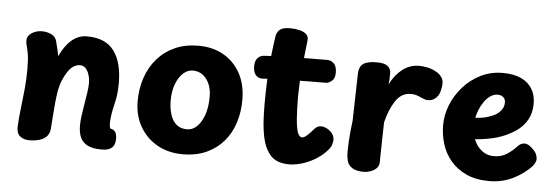

<svg xmlns="http://www.w3.org/2000/svg" viewBox="-47 -826 2837 982"><g transform="rotate(5 1371.5 -335.0)"><path d="M68 -505Q68 -530 91.5 -545Q115 -560 143 -560Q169 -560 191.5 -549.5Q214 -539 220 -515Q225 -495 230 -475Q235 -455 237 -440Q263 -496 297.5 -525Q332 -554 375 -554Q471 -554 514.5 -495Q558 -436 558 -330Q558 -271 547 -228.5Q536 -186 532 -148Q530 -132 530.5 -117.5Q531 -103 535 -95Q554 -91 561.5 -79Q569 -67 569 -44Q569 -30 564 -16Q559 -2 544 7Q529 16 498 16Q456 16 429.5 3.5Q403 -9 391 -34Q379 -59 379 -97Q379 -119 383 -148.5Q387 -178 392.5 -210Q398 -242 402 -270Q406 -298 406 -317Q406 -328 403.5 -343Q401 -358 395 -371.5Q389 -385 379 -394.5Q369 -404 352 -404Q336 -404 320.5 -394.5Q305 -385 292 -366Q279 -347 267 -320Q254 -289 248 -247.5Q242 -206 239 -159.5Q236 -113 232 -67Q230 -41 214.5 -26Q199 -11 176 -5Q153 1 127 1Q98 1 79.5 -14Q61 -29 62 -63Q64 -107 70 -156Q76 -205 81 -257Q86 -309 86 -359Q86 -408 81.5 -435.5Q77 -463 72.5 -478Q68 -493 68 -505Z M1195 -299Q1195 -237 1177.5 -182Q1160 -127 1124.5 -85.5Q1089 -44 1036.5 -20Q984 4 914 4Q841 4 784 -28Q727 -60 694.5 -117Q662 -174 662 -247Q662 -312 681.5 -368.5Q701 -425 738 -467Q775 -509 827.5 -532.5Q880 -556 948 -556Q1021 -556 1076.5 -524.5Q1132 -493 1163.5 -435.5Q1195 -378 1195 -299ZM830 -265Q830 -227 839.5 -195Q849 -163 870 -144Q891 -125 926 -125Q954 -125 976.5 -146.5Q999 -168 1013 -207Q1027 -246 1027 -302Q1027 -338 1015 -366Q1003 -394 981.5 -410.5Q960 -427 930 -427Q903 -427 880.5 -406.5Q858 -386 844 -349.5Q830 -313 830 -265Z M1335 -636Q1338 -659 1353.5 -672.5Q1369 -686 1407 -686Q1432 -686 1455 -680.5Q1478 -675 1491 -662.5Q1504 -650 1500 -627Q1494 -575 1488 -519.5Q1482 -464 1479 -405.5Q1476 -347 1478 -285Q1480 -221 1485.5 -188.5Q1491 -156 1499 -145.5Q1507 -135 1515 -135Q1524 -135 1535 -143.5Q1546 -152 1556.5 -163.5Q1567 -175 1573 -182Q1579 -189 1587.5 -194.5Q1596 -200 1607 -200Q1622 -200 1638 -192Q1654 -184 1665.5 -169.5Q1677 -155 1677 -136Q1677 -129 1673 -112.5Q1669 -96 1645 -72Q1618 -45 1585 -27Q1552 -9 1520 -0.5Q1488 8 1463 8Q1399 8 1368 -25Q1337 -58 1324 -115Q1315 -159 1312.5 -201Q1310 -243 1310 -288Q1310 -349 1312.5 -406Q1315 -463 1320.5 -519.5Q1326 -576 1335 -636ZM1286 -417Q1267 -416 1253.5 -431Q1240 -446 1240 -476Q1240 -505 1253.5 -519Q1267 -533 1286 -534Q1312 -536 1351 -537.5Q1390 -539 1434.5 -539.5Q1479 -540 1525 -540.5Q1571 -541 1612 -541Q1629 -541 1644 -527Q1659 -513 1659 -479Q1659 -451 1643.5 -437.5Q1628 -424 1612 -424Q1570 -424 1529.5 -423.5Q1489 -423 1449 -422.5Q1409 -422 1368.5 -420.5Q1328 -419 1286 -417Z M1772 -486Q1773 -520 1793.5 -535.5Q1814 -551 1864 -551Q1903 -551 1919.5 -537.5Q1936 -524 1936 -502Q1936 -496 1936 -487.5Q1936 -479 1935.5 -468.5Q1935 -458 1933 -444Q1958 -494 1996 -523Q2034 -552 2081 -552Q2097 -552 2122.5 -547.5Q2148 -543 2176 -526Q2188 -519 2200 -501.5Q2212 -484 2205 -449Q2200 -415 2182.5 -398Q2165 -381 2141 -381Q2131 -381 2122.5 -384Q2114 -387 2105 -391Q2095 -396 2082 -400.5Q2069 -405 2051 -405Q2003 -405 1973 -360Q1943 -315 1927 -248Q1926 -214 1925.5 -184.5Q1925 -155 1924.5 -130Q1924 -105 1923.5 -83.5Q1923 -62 1923 -45Q1923 -23 1909 -10.5Q1895 2 1877.5 7.5Q1860 13 1848 13Q1807 13 1786.5 0Q1766 -13 1760 -34.5Q1754 -56 1754 -81Q1754 -101 1755.5 -131Q1757 -161 1760 -191Q1763 -221 1766 -241Z M2488 4Q2419 4 2370 -19Q2321 -42 2289.5 -79.5Q2258 -117 2243.5 -164.5Q2229 -212 2229 -260Q2229 -313 2249.5 -364.5Q2270 -416 2307.5 -458.5Q2345 -501 2396.5 -527Q2448 -553 2511 -553Q2567 -553 2604.5 -535.5Q2642 -518 2661.5 -486Q2681 -454 2681 -410Q2681 -363 2661 -327Q2641 -291 2604 -266Q2559 -236 2508 -221.5Q2457 -207 2397 -203Q2406 -182 2420 -164.5Q2434 -147 2454.5 -136Q2475 -125 2503 -125Q2538 -125 2566 -142.5Q2594 -160 2615 -183Q2627 -196 2636 -199.5Q2645 -203 2652 -203Q2666 -203 2680 -193Q2694 -183 2705.5 -169Q2717 -155 2719 -140Q2723 -126 2716.5 -112Q2710 -98 2703 -91Q2666 -51 2610.5 -23.5Q2555 4 2488 4ZM2390 -312Q2417 -314 2434.5 -317.5Q2452 -321 2476 -331Q2500 -340 2517 -359Q2534 -378 2534 -404Q2534 -414 2529.5 -422Q2525 -430 2516 -435Q2507 -440 2493 -440Q2474 -440 2456 -427.5Q2438 -415 2424.5 -395Q2411 -375 2402 -353Q2393 -331 2390 -312Z"/></g></svg>

Font: Playpen Sans
Style: Bold
Weight: 700
Designer: Laura Meseguer, Veronika Burian, José Scaglione
Foundry: TypeTogether
Version: Version 1.001